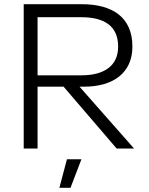

<svg xmlns="http://www.w3.org/2000/svg" viewBox="-20 -708 711 915"><path d="M93 -688V0H159V-295H283L536 0H619L359 -295H381C520 -295 611 -361 611 -486C611 -625 517 -688 369 -688ZM367 -626C476 -626 543 -585 543 -486C543 -393 475 -349 367 -349H159V-626ZM368 51H299L263 187H316Z"/></svg>

Font: Roundo
Style: Regular
Weight: 400
Designer: Shiva Nallaperumal
Foundry: Indian Type Foundry
Version: Version 2.000